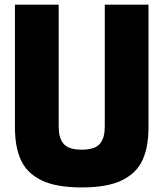

<svg xmlns="http://www.w3.org/2000/svg" viewBox="-20 -800 710 834"><path d="M44.9 -248V-779.8H234.9V-252.9Q234.9 -228 239 -210.4Q243.2 -192.9 253.7 -178.5Q264.2 -164.1 284.4 -157Q304.7 -149.9 335 -149.9Q365.2 -149.9 385.5 -157Q405.8 -164.1 416.3 -178.5Q426.8 -192.9 430.9 -210.4Q435.1 -228 435.1 -252.9V-779.8H625V-248Q625 -205.6 619.1 -171.4Q613.3 -137.2 600.1 -107.2Q586.9 -77.1 564.7 -55.2Q542.5 -33.2 510.7 -17.3Q479 -1.5 434.8 6.3Q390.6 14.2 335 14.2Q279.3 14.2 235.1 6.3Q190.9 -1.5 159.2 -17.3Q127.4 -33.2 105.2 -55.2Q83 -77.1 69.8 -107.2Q56.6 -137.2 50.8 -171.4Q44.9 -205.6 44.9 -248Z"/></svg>

Font: Cooper Hewitt
Style: Heavy
Weight: 713
Designer: Village Type and Design LLC
Foundry: Cooper Hewitt Smithsonian Design Museum
Version: 1.000